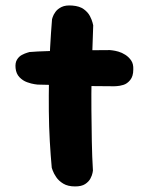

<svg xmlns="http://www.w3.org/2000/svg" viewBox="-20 -670 535 690"><path d="M250 0Q224 0 207.5 -10Q191 -20 182 -33.5Q173 -47 169.5 -57Q166 -67 166 -67Q162 -110 159 -162Q156 -214 155.5 -270.5Q155 -327 156 -384.5Q157 -442 160 -497Q163 -552 167 -601Q167 -601 169.5 -609Q172 -617 179.5 -627.5Q187 -638 201.5 -645Q216 -652 240 -650Q266 -648 281 -637Q296 -626 303 -612.5Q310 -599 312.5 -589Q315 -579 315 -579Q314 -541 312 -491.5Q310 -442 309 -387Q308 -332 308.5 -274.5Q309 -217 310 -161.5Q311 -106 314 -57Q314 -57 312.5 -48.5Q311 -40 305 -28.5Q299 -17 286 -8.5Q273 0 250 0ZM390 -360Q311 -360 241 -362.5Q171 -365 115 -366Q115 -366 104 -367.5Q93 -369 77.5 -374.5Q62 -380 50 -392.5Q38 -405 36 -425Q34 -444 41 -455.5Q48 -467 58.5 -472.5Q69 -478 77.5 -480.5Q86 -483 86 -483Q94 -484 116 -485Q138 -486 169 -487Q200 -488 235.5 -488.5Q271 -489 307 -489.5Q343 -490 375 -490Q375 -490 384 -489Q393 -488 405.5 -484.5Q418 -481 430.5 -473Q443 -465 451.5 -452.5Q460 -440 459 -420Q459 -396 448 -382.5Q437 -369 423.5 -365Q410 -361 400 -360.5Q390 -360 390 -360Z"/></svg>

Font: Sour Gummy Black
Style: Bold
Weight: 700
Version: Version 1.000